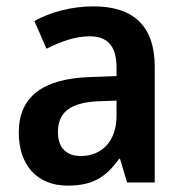

<svg xmlns="http://www.w3.org/2000/svg" viewBox="-20 -573 576 603"><path d="M274 -553C204 -553 139 -535 88 -507L126 -420C172 -443 217 -459 262 -459C316 -459 346 -430 346 -361V-334L263 -331C114 -326 39 -269 39 -157C39 -53 98 10 192 10C271 10 312 -16 354 -74H357L379 0H466V-364C466 -490 400 -553 274 -553ZM289 -255 346 -257V-209C346 -128 298 -83 234 -83C191 -83 162 -106 162 -158C162 -217 196 -251 289 -255Z"/></svg>

Font: Noto Sans Arabic SemCond SemBd
Style: Regular
Weight: 600
Width: 4
Designer: Monotype Design Team, Nadine Chahine, Nizar Qandah and Khaled Hosny
Foundry: Monotype Imaging Inc.
Version: Version 2.012